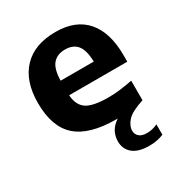

<svg xmlns="http://www.w3.org/2000/svg" viewBox="-182 -680 957 1024"><g transform="rotate(-30 297.0 -168.0)"><path d="M440.5 221Q373.5 221 339.5 192.8Q305.5 164.5 305.5 117Q305.5 86.5 319.2 59.5Q333 32.5 366 10.5Q362 10.5 358 10.5Q194 10.5 116.2 -57.5Q38.5 -125.5 38.5 -273Q38.5 -407.5 108.5 -481.5Q178.5 -555.5 308.5 -555.5Q432.5 -555.5 497 -480.8Q561.5 -406 561.5 -267.5V-226.5H203.5Q207.5 -164 246.5 -137.8Q285.5 -111.5 382.5 -111.5Q416 -111.5 453.8 -116.2Q491.5 -121 529 -128.5V-8Q452 17 426 46.5Q400 76 400 105.5Q400 128.5 416.2 142.2Q432.5 156 463.5 156Q478 156 494.5 152.5Q511 149 529 140.5V204.5Q510 212 488.8 216.5Q467.5 221 440.5 221ZM306 -449Q257 -449 230.8 -418.5Q204.5 -388 203 -316.5H407Q405.5 -387.5 380.2 -418.2Q355 -449 306 -449Z"/></g></svg>

Font: Encode Sans SmExp
Style: Bold
Weight: 700
Width: 6
Designer: Multiple Designers
Foundry: Impallari Type
Version: Version 3.002; ttfautohint (v1.8.3) -l 8 -r 50 -G 200 -x 14 